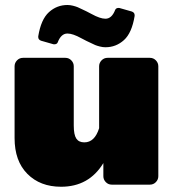

<svg xmlns="http://www.w3.org/2000/svg" viewBox="-20 -728 686 757"><path d="M245.8 -708.3Q256.7 -708.3 267.9 -705.4Q279.2 -702.5 286.2 -699.6Q293.3 -696.7 305 -690.8Q316.7 -685 320.8 -683.3Q323.3 -682.5 340.8 -672.9Q358.3 -663.3 371.7 -658.8Q385 -654.2 395.8 -654.2Q420.8 -654.2 434.2 -689.2Q437.5 -696.7 447.5 -696.7Q451.7 -696.7 453.3 -695.8L500 -682.5Q510.8 -678.3 510.8 -668.3V-665Q500 -598.3 468.8 -570Q437.5 -541.7 395.8 -541.7Q385 -541.7 373.8 -544.6Q362.5 -547.5 355.4 -550.4Q348.3 -553.3 336.7 -559.2Q325 -565 320.8 -566.7Q318.3 -567.5 300.8 -577.1Q283.3 -586.7 270 -591.2Q256.7 -595.8 245.8 -595.8Q220.8 -595.8 207.5 -560.8Q204.2 -553.3 194.2 -553.3Q190 -553.3 188.3 -554.2L141.7 -567.5Q130.8 -571.7 130.8 -581.7V-585Q141.7 -651.7 172.9 -680Q204.2 -708.3 245.8 -708.3ZM604.2 -466.7V-33.3Q604.2 -20 594.6 -10Q585 0 570.8 0H420.8Q406.7 0 397.1 -10Q387.5 -20 387.5 -33.3V-85Q330.8 8.3 220.8 8.3Q138.3 8.3 87.9 -42.5Q37.5 -93.3 37.5 -183.3V-466.7Q37.5 -480 47.1 -490Q56.7 -500 70.8 -500H237.5Q251.7 -500 261.2 -490Q270.8 -480 270.8 -466.7V-233.3Q270.8 -196.7 280.8 -181.7Q290.8 -166.7 312.5 -166.7Q353.3 -166.7 370.8 -222.5V-466.7Q370.8 -480 380.4 -490Q390 -500 404.2 -500H570.8Q585 -500 594.6 -490Q604.2 -480 604.2 -466.7Z"/></svg>

Font: BoonTook Mon
Style: Regular
Weight: 400
Designer: Sungsit Sawaiwan
Foundry: FontUni
Version: Version 3.0